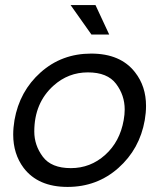

<svg xmlns="http://www.w3.org/2000/svg" viewBox="-20 -726 636 756"><path d="M259 -64Q336 -64 394 -116Q452 -168 467 -253Q471 -275 471 -295Q471 -351 437 -396Q403 -441 326 -441Q249 -441 191 -389Q115 -321 115 -208Q115 -154 148.5 -109Q182 -64 259 -64ZM246 10Q130 10 73 -65Q32 -120 32 -196Q32 -223 37 -253Q57 -367 140 -441Q223 -515 339 -515Q455 -515 512 -441Q555 -386 555 -309Q555 -282 550 -253Q530 -139 446 -64.5Q362 10 246 10ZM410 -590H340L258 -706H356Z"/></svg>

Font: YamahaIndonesia935. App
Style: Italic
Weight: 400
Italic angle: -10°
Designer: Dalton Maag Ltd
Foundry: Dalton Maag Ltd
Version: Version 1.002; January 01, 2024; Regular/Italic